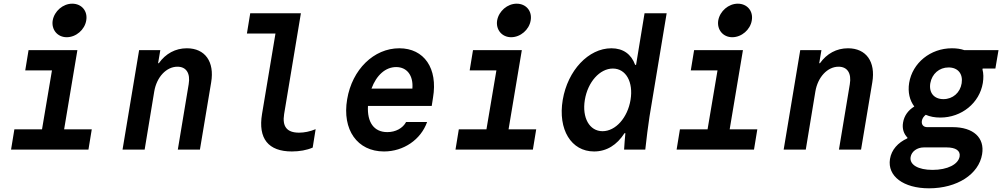

<svg xmlns="http://www.w3.org/2000/svg" viewBox="-20 -812 5440 1042"><path d="M40 0H460L478 -110H328L400 -540H135L117 -430H262L208 -110H58ZM266 -701C258 -651 292 -610 342 -610C393 -610 440 -651 448 -701C457 -752 423 -792 372 -792C322 -792 275 -752 266 -701Z M645 0H765L817 -315C830 -394 883 -450 943 -450C991 -450 1014 -414 1004 -355L945 0H1065L1126 -365C1145 -477 1093 -550 994 -550C932 -550 879 -521 842 -469H838L850 -540H735Z M1522 -193 1613 -740H1338L1320 -630H1475L1402 -193C1380 -60 1436 10 1564 10C1605 10 1645 3 1677 -11L1693 -111C1662 -98 1631 -92 1603 -92C1537 -92 1511 -125 1522 -193Z M1977 -237H2323L2330 -282C2357 -441 2282 -550 2147 -550C2009 -550 1891 -435 1864 -273C1836 -108 1919 10 2064 10C2170 10 2264 -54 2298 -150H2184C2166 -116 2127 -95 2082 -95C2009 -95 1972 -149 1977 -237ZM2130 -448C2189 -448 2224 -402 2218 -331H1996C2023 -404 2072 -448 2130 -448Z M2452 0H2872L2890 -110H2740L2812 -540H2547L2529 -430H2674L2620 -110H2470ZM2678 -701C2670 -651 2704 -610 2754 -610C2805 -610 2852 -651 2860 -701C2869 -752 2835 -792 2784 -792C2734 -792 2687 -752 2678 -701Z M3367 0H3482C3489 -63 3497 -129 3505 -180L3598 -740H3478L3432 -460H3427C3406 -518 3362 -550 3298 -550C3174 -550 3061 -430 3034 -270C3007 -109 3080 10 3204 10C3272 10 3328 -25 3369 -89H3374C3371 -60 3369 -32 3367 0ZM3250 -100C3179 -100 3138 -173 3154 -270C3170 -367 3235 -440 3306 -440C3377 -440 3418 -367 3402 -270C3386 -173 3321 -100 3250 -100Z M3652 0H4072L4090 -110H3940L4012 -540H3747L3729 -430H3874L3820 -110H3670ZM3878 -701C3870 -651 3904 -610 3954 -610C4005 -610 4052 -651 4060 -701C4069 -752 4035 -792 3984 -792C3934 -792 3887 -752 3878 -701Z M4233 0H4353L4405 -315C4418 -394 4471 -450 4531 -450C4579 -450 4602 -414 4592 -355L4533 0H4653L4714 -365C4733 -477 4681 -550 4582 -550C4520 -550 4467 -521 4430 -469H4426L4438 -540H4323Z M4914 -362C4906 -311 4917 -267 4942 -234C4909 -214 4887 -184 4881 -147C4875 -114 4885 -85 4905 -65L4904 -61C4853 -38 4818 1 4810 51C4795 144 4883 210 5022 210C5174 210 5292 134 5310 25C5325 -65 5262 -122 5150 -122H5012C4991 -122 4980 -136 4983 -156C4985 -169 4993 -180 5004 -189C5027 -179 5053 -174 5083 -174C5199 -174 5296 -253 5314 -362C5318 -389 5318 -413 5312 -435L5313 -440H5382L5399 -540H5213C5193 -547 5170 -550 5146 -550C5030 -550 4932 -471 4914 -362ZM4994 -12H5117C5167 -12 5193 6 5188 37C5181 80 5122 110 5041 110C4963 110 4915 82 4922 40C4927 10 4957 -12 4994 -12ZM5100 -274C5049 -274 5020 -309 5029 -361C5038 -411 5077 -446 5128 -446C5179 -446 5207 -411 5199 -360C5191 -309 5151 -274 5100 -274Z"/></svg>

Font: CommitMono
Style: Bold Italic
Weight: 700
Monospace: yes
Designer: Eigil Nikolajsen
Foundry: Eigil Nikolajsen
Version: Version 1.143